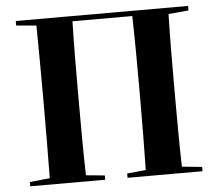

<svg xmlns="http://www.w3.org/2000/svg" viewBox="-52 -798 963 847"><g transform="rotate(-5 429.5 -374.0)"><path d="M811 -720 722 -712Q720 -630 719.5 -551.5Q719 -473 719 -395V-351Q719 -274 719.5 -196.5Q720 -119 722 -36L811 -27V-8H479V-27L562 -35Q565 -197 565 -352V-395Q565 -474 564.5 -553Q564 -632 562 -717H297Q295 -633 294.5 -554Q294 -475 294 -395V-352Q294 -273 294.5 -195.5Q295 -118 297 -35L380 -27V-8H48V-27L137 -36Q138 -117 138.5 -195Q139 -273 139 -351V-395Q139 -473 138.5 -551Q138 -629 137 -712L48 -720V-740H811Z"/></g></svg>

Font: XinYuGongZhangJiaSongA
Style: Regular
Weight: 900
Designer: XinYuGong
Foundry: Adobe Systems Incorporated
Version: Version 1.00